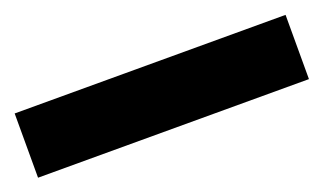

<svg xmlns="http://www.w3.org/2000/svg" viewBox="-34 -1082 568 337"><g transform="rotate(-20 250.0 -913.0)"><path d="M503 -853H-3V-973H503Z"/></g></svg>

Font: Noto Sans Kannada UI Black
Style: Regular
Weight: 900
Designer: Jelle Bosma - Monotype Design Team
Foundry: Monotype Imaging Inc.
Version: Version 2.005; ttfautohint (v1.8.4.7-5d5b)